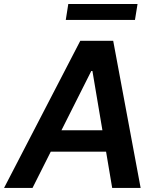

<svg xmlns="http://www.w3.org/2000/svg" viewBox="-41 -929 785 949"><path d="M119.7 0H-21L355.8 -727.3H518.5L654.1 0H513.5L483.3 -179.3H209.9ZM262.8 -285.2H465.2L415.8 -578.1H410.2ZM638.8 -909.1 626.1 -830.6H284.1L296.5 -909.1Z"/></svg>

Font: Inter UI Semi Bold
Style: Italic
Weight: 600
Italic angle: -9.39999°
Designer: Rasmus Andersson
Foundry: rsms
Version: 3.2;8d6f07862